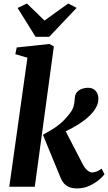

<svg xmlns="http://www.w3.org/2000/svg" viewBox="-20 -1066 616 1096"><path d="M33 0 136.5 -736.5 67.5 -757 75.5 -795 262 -815 287.5 -801.5 178.5 0ZM420 9.5Q394 9.5 375.8 2.2Q357.5 -5 345.8 -18.5Q334 -32 326.5 -50L225 -296.5Q251.5 -311.5 276 -326Q300.5 -340.5 326.2 -362.2Q352 -384 379.5 -420Q394 -438.5 400 -459Q406 -479.5 406.5 -501.5Q407 -526 419.2 -539.8Q431.5 -553.5 448.8 -559.2Q466 -565 481.5 -565Q511 -565 526 -547.2Q541 -529.5 541.5 -506Q542 -481.5 533.2 -462.5Q524.5 -443.5 513 -429Q496 -407.5 471.8 -387.8Q447.5 -368 420.2 -351.5Q393 -335 366.2 -322Q339.5 -309 317 -300L337.5 -350L453.5 -126.5Q465.5 -104 479.8 -92.8Q494 -81.5 506 -81.5Q515 -81.5 530.8 -86.8Q546.5 -92 560 -103.5L576.5 -71Q567.5 -58.5 545 -39.5Q522.5 -20.5 490.8 -5.5Q459 9.5 420 9.5ZM183 -856 80.5 -1020.5 133.5 -1046Q159 -1021.5 184.2 -997.2Q209.5 -973 234 -948.5Q267.5 -973 301.5 -997.5Q335.5 -1022 369.5 -1046L417.5 -1021L261 -856Z"/></svg>

Font: Merriweather 24pt ExtraBold
Style: Italic
Weight: 800
Italic angle: -7.8°
Version: Version 2.101